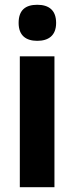

<svg xmlns="http://www.w3.org/2000/svg" viewBox="-20 -784 312 804"><path d="M136 -764C87 -764 58 -742 58 -688C58 -635 89 -613 136 -613C183 -613 215 -635 215 -688C215 -741 185 -764 136 -764ZM208 -548H63V0H208Z"/></svg>

Font: Noto Sans Oriya Cond Bold
Style: Bold
Weight: 700
Width: 3
Designer: Amélie Bonet and Sol Matas
Foundry: Google LLC
Version: Version 2.006